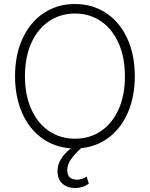

<svg xmlns="http://www.w3.org/2000/svg" viewBox="-20 -737 754 966"><path d="M388.2 8.3Q354 39.6 336.2 65.7Q318.4 91.8 318.4 119.1Q318.4 167 368.2 167Q393.6 167 416 151.4L426.8 187.5Q395.5 209 358.4 209Q318.4 209 293.9 186.8Q269.5 164.6 269.5 124Q269.5 92.3 286.4 64Q303.2 35.6 336.9 9.3Q253.9 3.9 190.2 -42.5Q126.5 -88.9 91.1 -169.4Q55.7 -250 55.7 -353.5Q55.7 -461.9 94 -544.2Q132.3 -626.5 200.7 -671.6Q269 -716.8 357.4 -716.8Q445.3 -716.8 513.7 -671.6Q582 -626.5 620.1 -544.2Q658.2 -461.9 658.2 -353.5Q658.2 -252 624.3 -172.6Q590.3 -93.3 529.1 -46.4Q467.8 0.5 388.2 8.3ZM357.4 -668.9Q284.2 -668.9 227.1 -630.6Q169.9 -592.3 137.7 -520.8Q105.5 -449.2 105.5 -353.5Q105.5 -258.3 137.5 -187.3Q169.4 -116.2 226.6 -77.6Q283.7 -39.1 357.4 -39.1Q430.7 -39.1 487.8 -77.4Q544.9 -115.7 576.9 -187Q608.9 -258.3 608.4 -353.5Q608.4 -449.2 576.4 -520.5Q544.4 -591.8 487.5 -630.4Q430.7 -668.9 357.4 -668.9Z"/></svg>

Font: Pretendard ExtraLight
Style: Regular
Weight: 200
Designer: Base glyphs from Inter by Rasmus Andersson; Hangeul glyphs from Noto Sans CJK(Source Han Sans) by Jang Soo-young and Kan
Foundry: Kil Hyung-jin
Version: Version 1.309